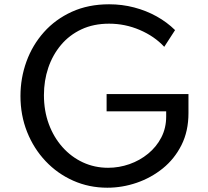

<svg xmlns="http://www.w3.org/2000/svg" viewBox="-20 -860 969 896"><path d="M481 16Q395.5 16 321.8 -16.8Q248 -49.5 192.8 -108Q137.5 -166.5 106.5 -244.2Q75.5 -322 75.5 -412Q75.5 -496 103.5 -573Q131.5 -650 185 -710Q238.5 -770 315.2 -805Q392 -840 489 -840Q550 -840 606.2 -825.2Q662.5 -810.5 711 -783.5Q759.5 -756.5 797 -719.5L746.5 -641.5Q700.5 -691 632.2 -720.2Q564 -749.5 489 -749.5Q416.5 -749.5 360 -723Q303.5 -696.5 264.5 -650Q225.5 -603.5 205.2 -543.5Q185 -483.5 185 -416Q185 -343 207.8 -281.2Q230.5 -219.5 271.5 -173.5Q312.5 -127.5 367 -102.2Q421.5 -77 484.5 -77Q535.5 -77 584 -94Q632.5 -111 671.2 -142.8Q710 -174.5 732.8 -218.5Q755.5 -262.5 755.5 -316.5V-340.5H477.5V-421H859.5V-332Q859.5 -248 827 -183.2Q794.5 -118.5 739.8 -74.2Q685 -30 617.8 -7Q550.5 16 481 16Z"/></svg>

Font: Spartan Thin Medium
Style: Regular
Weight: 500
Version: Version 1.004